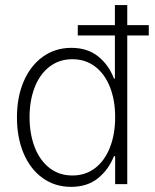

<svg xmlns="http://www.w3.org/2000/svg" viewBox="-20 -727 613 758"><path d="M46.9 -263.7Q46.9 -343.8 73.7 -406Q100.6 -468.3 149.4 -503.2Q198.2 -538.1 261.7 -538.1Q325.7 -538.1 367.9 -503.9Q410.2 -469.7 429.7 -417H433.6V-586.9H287.1V-627.9H433.6V-707H482.4V-627.9H567.4V-586.9H482.4V0H434.6V-110.4H429.7Q409.2 -57.6 366.9 -23.4Q324.7 10.7 260.7 10.7Q197.3 10.7 148.7 -23.9Q100.1 -58.6 73.5 -120.8Q46.9 -183.1 46.9 -263.7ZM434.6 -264.6Q434.6 -331.1 414.3 -382.8Q394 -434.6 356 -463.9Q317.9 -493.2 265.6 -493.2Q213.4 -493.2 175 -463.4Q136.7 -433.6 116.7 -381.6Q96.7 -329.6 96.7 -264.6Q96.7 -199.2 116.7 -146.7Q136.7 -94.2 175 -64.2Q213.4 -34.2 265.6 -34.2Q317.9 -34.2 356 -63.7Q394 -93.3 414.3 -145.5Q434.6 -197.8 434.6 -264.6Z"/></svg>

Font: Pretendard ExtraLight
Style: Regular
Weight: 200
Designer: Base glyphs from Inter by Rasmus Andersson; Hangeul glyphs from Noto Sans CJK(Source Han Sans) by Jang Soo-young and Kan
Foundry: Kil Hyung-jin
Version: Version 1.309